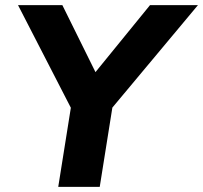

<svg xmlns="http://www.w3.org/2000/svg" viewBox="-20 -725 788 745"><path d="M206 0 264 -364 278 -262 50 -705H222L355 -436H343L562 -705H748L378 -262L425 -364L367 0Z"/></svg>

Font: Nunito Sans 9pt ExtraBold
Style: Italic
Weight: 800
Italic angle: -9°
Version: Version 3.101;gftools[0.9.27]